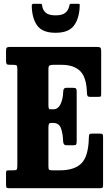

<svg xmlns="http://www.w3.org/2000/svg" viewBox="-20 -999 586 1019"><path d="M48.5 -655H32.5Q18.5 -655 15.2 -659.5Q12 -664 12 -677.5V-729Q12 -743.5 16.5 -746.8Q21 -750 34.5 -750H493Q509 -750 513 -745.8Q517 -741.5 517 -726V-504.5Q517 -491.5 515.5 -488.2Q514 -485 500.5 -485H458Q447 -485 444.5 -490Q442 -495 441.5 -504.5Q439.5 -588.5 405.5 -621.8Q371.5 -655 307 -655H262.5Q248.5 -655 242.8 -651.2Q237 -647.5 237 -632.5V-444.5Q237 -430 238.8 -424.5Q240.5 -419 245 -419H263Q288 -419 301.2 -446.2Q314.5 -473.5 315.5 -513Q316 -533 331 -533H367Q379.5 -533 383.2 -529.2Q387 -525.5 387 -513.5V-248.5Q387 -236 384 -232Q381 -228 368.5 -228H333Q315.5 -228 315 -249.5Q314 -288.5 303.8 -317.5Q293.5 -346.5 262.5 -346.5H250.5Q242.5 -346.5 239.8 -341Q237 -335.5 237 -321V-116Q237 -100.5 241.2 -97.8Q245.5 -95 261.5 -95H297Q375.5 -95 412.5 -132.5Q449.5 -170 451.5 -267.5Q452 -282 454.5 -286Q457 -290 470.5 -290H507.5Q520.5 -290 523.8 -286.8Q527 -283.5 527 -270V-18.5Q527 -5.5 524 -2.8Q521 0 508 0H34.5Q21.5 0 16.8 -2Q12 -4 12 -18V-80Q12 -91.5 15.2 -93.2Q18.5 -95 30 -95H47.5Q64.5 -95 68.2 -98.5Q72 -102 72 -119.5V-635Q72 -649.5 67.5 -652.2Q63 -655 48.5 -655ZM275 -825Q205 -825 177.2 -863.8Q149.5 -902.5 148.5 -969.5Q148.5 -979 160 -979H194.5Q202.5 -979 203.5 -971Q206 -946.5 222.2 -932Q238.5 -917.5 275 -917.5Q309.5 -917.5 326 -930.5Q342.5 -943.5 347 -964.5Q349 -971.5 349.8 -975.2Q350.5 -979 359.5 -979H393Q401 -979 402.2 -976.8Q403.5 -974.5 403 -967Q401 -901.5 372.5 -863.2Q344 -825 275 -825Z"/></svg>

Font: Besley* Condensed
Style: Bold
Weight: 700
Width: 3
Designer: Owen Earl
Foundry: indestructible type*
Version: Version 3.000; ttfautohint (v1.8.3)